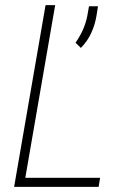

<svg xmlns="http://www.w3.org/2000/svg" viewBox="-20 -731 486 751"><path d="M371.6 -35.6 365.7 0H57.6L64 -35.6ZM195.8 -710.9 72.8 0H35.2L158.2 -710.9ZM363.3 -706.5 357.4 -669.4Q351.6 -633.8 336.9 -602.1Q322.3 -570.3 296.4 -543.5L275.4 -564Q292.5 -588.4 304 -613.8Q315.4 -639.2 321.3 -668L328.1 -706.5Z"/></svg>

Font: Roboto Condensed ExtraLight
Style: Italic
Weight: 250
Italic angle: -12°
Designer: Christian Robertson
Foundry: Google
Version: Version 3.008; 2023